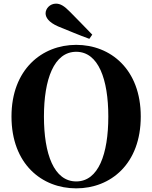

<svg xmlns="http://www.w3.org/2000/svg" viewBox="-20 -1013 835 1053"><path d="M486 -823C445 -866 403 -908 365 -947C331 -982 310 -993 287 -993C254 -993 230 -966 230 -940C230 -918 246 -891 299 -868C356 -845 412 -821 470 -800ZM398 20C587 20 752 -114 752 -374C752 -633 586 -767 398 -767C210 -767 43 -632 43 -374C43 -113 210 20 398 20ZM398 -18C276 -18 221 -168 221 -374C221 -578 276 -729 398 -729C520 -729 574 -578 574 -374C574 -168 520 -18 398 -18Z"/></svg>

Font: Noto Serif CJK SC Black
Style: Regular
Weight: 900
Designer: Ryoko NISHIZUKA 西塚涼子 (kana & ideographs); Frank Grießhammer (Latin, Greek & Cyrillic); Wenlong ZHANG 张文龙 (bopomofo); San
Foundry: Adobe
Version: Version 2.001;hotconv 1.1.0;makeotfexe 2.6.0